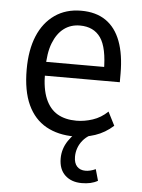

<svg xmlns="http://www.w3.org/2000/svg" viewBox="-51 -540 574 775"><g transform="rotate(5 236.0 -152.5)"><path d="M263 9Q197 9 148.5 -18Q100 -45 74 -101Q48 -157 48 -244Q48 -323 71.5 -379.5Q95 -436 140 -467.5Q185 -499 247 -499Q307 -499 347 -471.5Q387 -444 407 -390.5Q427 -337 427 -260V-225H108V-281H374L359 -264Q359 -359 331 -399Q303 -439 247 -439Q210 -439 182.5 -418.5Q155 -398 139 -357.5Q123 -317 123 -253V-236Q123 -172 140 -132Q157 -92 188.5 -73.5Q220 -55 266 -55Q298 -55 331.5 -66Q365 -77 392 -103L420 -48Q387 -18 346.5 -4.5Q306 9 263 9ZM309 194Q267 194 241.5 170Q216 146 216 102Q216 63 238.5 29.5Q261 -4 299 -29L325 0Q309 9 297 23.5Q285 38 279 55Q273 72 273 90Q273 116 285.5 129.5Q298 143 320 143Q329 143 339.5 140.5Q350 138 361 133L374 179Q360 187 344 190.5Q328 194 309 194Z"/></g></svg>

Font: Nunito Sans 10pt Condensed
Style: Regular
Weight: 400
Width: 3
Designer: Vernon Adams
Foundry: Vernon Adams
Version: Version 3.101;gftools[0.9.27]